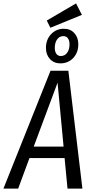

<svg xmlns="http://www.w3.org/2000/svg" viewBox="-47 -1101 548 1121"><path d="M431.2 -1014.2 247.1 -939 226.1 -981 397 -1081.1ZM305.2 -731Q268.1 -731 244.6 -756.3Q221.2 -781.7 221.2 -820.8Q221.2 -869.6 251.2 -901.4Q281.2 -933.1 326.2 -933.1Q363.8 -933.1 387 -907.7Q410.2 -882.3 410.2 -842.8Q410.2 -793.5 380.4 -762.2Q350.6 -731 305.2 -731ZM323.2 -890.1Q299.8 -890.1 286.4 -870.8Q272.9 -851.6 272.9 -821.8Q272.9 -799.8 282 -786.9Q291 -773.9 308.1 -773.9Q331.5 -773.9 345.2 -793.2Q358.9 -812.5 358.9 -841.8Q358.9 -864.3 349.6 -877.2Q340.3 -890.1 323.2 -890.1ZM347.2 0 330.1 -178.2H125L59.1 0H-26.9L248 -688H352.1L434.1 0ZM149.9 -245.1H324.2L289.1 -618.2Z"/></svg>

Font: Fira Sans Compressed Book
Style: Italic
Weight: 350
Width: 3
Italic angle: -8°
Designer: Carrois Corporate & Edenspiekermann AG
Foundry: Carrois Corporate GbR & Edenspiekermann AG
Version: Version 4.203;PS 004.203;hotconv 1.0.88;makeotf.lib2.5.64775